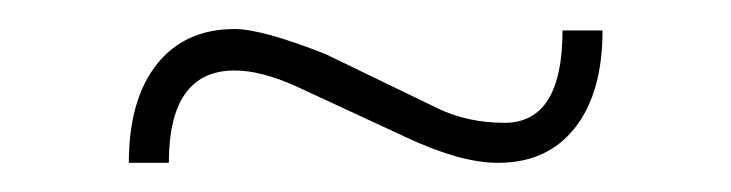

<svg xmlns="http://www.w3.org/2000/svg" viewBox="-20 -345 499 131"><path d="M202.1 -308.1Q158.7 -325.2 140.1 -325.2Q106 -325.2 86.9 -301Q67.9 -276.9 67.9 -233.9H95.2Q95.2 -296.9 140.1 -296.9Q158.2 -296.9 182.1 -286.1L257.8 -251Q294.4 -233.9 319.8 -233.9Q353.5 -233.9 372.3 -257.8Q391.1 -281.7 391.1 -324.2H363.8Q363.8 -261.2 324.2 -261.2Q299.3 -261.2 278.8 -271Z"/></svg>

Font: Halibut Cnd Thin
Style: Regular
Weight: 250
Width: 3
Designer: Matteo Maggi
Foundry: Collletttivo
Version: Version 3.080 | FøM Fix